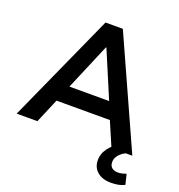

<svg xmlns="http://www.w3.org/2000/svg" viewBox="-157 -836 1091 1167"><g transform="rotate(20 388.5 -253.0)"><path d="M8 0 326 -705H438L756 0H621L536 -198L592 -157H170L226 -198L142 0ZM380 -564 240 -233 214 -264H548L523 -233L383 -564ZM689 199Q633 199 600.5 171Q568 143 568 96Q568 53 597 15.5Q626 -22 672 -43L713 0Q697 8 683.5 19.5Q670 31 662 46Q654 61 654 78Q654 102 669 114Q684 126 707 126Q721 126 734 123Q747 120 761 115L777 181Q757 191 736 195Q715 199 689 199Z"/></g></svg>

Font: Nunito Sans 10pt
Style: Bold
Weight: 700
Designer: Vernon Adams
Foundry: Vernon Adams
Version: Version 3.101;gftools[0.9.27]